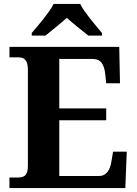

<svg xmlns="http://www.w3.org/2000/svg" viewBox="-20 -951 693 971"><path d="M279.8 -61H480Q495.1 -61 505.9 -66.7Q516.6 -72.3 524.4 -82.5Q532.2 -92.8 536.9 -106.7Q541.5 -120.6 543.9 -137.2L551.8 -184.1H621.1L613.8 0H27.8V-53.2H69.8Q80.6 -53.2 89.8 -55.2Q99.1 -57.1 106.2 -63.2Q113.3 -69.3 117.2 -81.3Q121.1 -93.3 121.1 -112.8V-596.2Q121.1 -617.7 117.2 -630.4Q113.3 -643.1 106.4 -649.9Q99.6 -656.7 90.3 -658.9Q81.1 -661.1 69.8 -661.1H27.8V-713.9H583L586.9 -529.8H517.1L512.2 -577.1Q508.3 -613.8 493.7 -633.3Q479 -652.8 448.2 -652.8H279.8V-402.8H517.1V-342.8H279.8ZM140.6 -784.2Q152.3 -798.3 168.2 -816.9Q184.1 -835.4 199.7 -855.2Q215.3 -875 229.2 -894.8Q243.2 -914.6 251 -931.2H385.7Q393.6 -914.6 407.5 -894.8Q421.4 -875 437 -855.2Q452.6 -835.4 468.3 -816.9Q483.9 -798.3 495.6 -784.2V-771H426.8Q416.5 -779.3 402.3 -790.5Q388.2 -801.8 373 -814Q357.9 -826.2 343.5 -838.4Q329.1 -850.6 317.9 -860.8Q306.6 -850.6 292.2 -838.4Q277.8 -826.2 262.9 -814Q248 -801.8 234.1 -790.5Q220.2 -779.3 210 -771H140.6Z"/></svg>

Font: Droid Serif
Style: Bold
Weight: 700
Designer: Monotype Design team
Foundry: Monotype Imaging Inc.
Version: Version 1.03